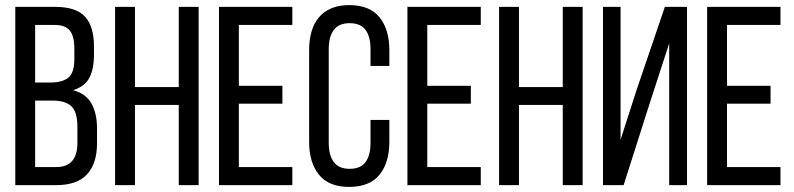

<svg xmlns="http://www.w3.org/2000/svg" viewBox="-20 -727 3117 754"><path d="M197 -700H40V0H201C255.7 0 296 -14.2 322 -42.5C348 -70.8 361 -111.3 361 -164V-223C361 -261.7 353.8 -294 339.5 -320C325.2 -346 301 -363.7 267 -373C297.7 -382.3 319 -398.5 331 -421.5C343 -444.5 349 -474.7 349 -512V-545C349 -597 337.3 -635.8 314 -661.5C290.7 -687.2 251.7 -700 197 -700ZM178 -403H118V-629H195C223 -629 242.8 -621.5 254.5 -606.5C266.2 -591.5 272 -568.3 272 -537V-496C272 -459.3 264.2 -434.7 248.5 -422C232.8 -409.3 209.3 -403 178 -403ZM201 -71H118V-332H186C220 -332 244.8 -324.5 260.5 -309.5C276.2 -294.5 284 -267.3 284 -228V-166C284 -102.7 256.3 -71 201 -71Z M510 -315H682V0H760V-700H682V-385H510V-700H432V0H510Z M1089 -390H918V-629H1128V-700H840V0H1128V-71H918V-320H1089Z M1351 -707C1324.3 -707 1301.2 -702.8 1281.5 -694.5C1261.8 -686.2 1245.5 -674.3 1232.5 -659C1219.5 -643.7 1209.8 -625.2 1203.5 -603.5C1197.2 -581.8 1194 -557.7 1194 -531V-169C1194 -115.7 1206.8 -73 1232.5 -41C1258.2 -9 1297.7 7 1351 7C1405 7 1444.8 -9 1470.5 -41C1496.2 -73 1509 -115.7 1509 -169V-256H1435V-165C1435 -133 1428.5 -108.2 1415.5 -90.5C1402.5 -72.8 1381.7 -64 1353 -64C1325 -64 1304.3 -72.8 1291 -90.5C1277.7 -108.2 1271 -133 1271 -165V-535C1271 -567 1277.7 -591.8 1291 -609.5C1304.3 -627.2 1325 -636 1353 -636C1381.7 -636 1402.5 -627.2 1415.5 -609.5C1428.5 -591.8 1435 -567 1435 -535V-468H1509V-531C1509 -584.3 1496.2 -627 1470.5 -659C1444.8 -691 1405 -707 1351 -707Z M1829 -390H1658V-629H1868V-700H1580V0H1868V-71H1658V-320H1829Z M2018 -315H2190V0H2268V-700H2190V-385H2018V-700H1940V0H2018Z M2532 -323 2608 -557V0H2678V-700H2591L2479 -371L2417 -178V-700H2348V0H2429Z M3006 -390H2835V-629H3045V-700H2757V0H3045V-71H2835V-320H3006Z"/></svg>

Font: Bebas Neue Regular two
Style: Regular2
Weight: 400
Designer: Ryoichi Tsunekawa & LGV (GE)
Foundry: Free Software Foundation, Inc.
Version: Version 1.003 August 13, 2016